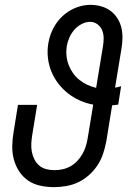

<svg xmlns="http://www.w3.org/2000/svg" viewBox="-20 -763 540 791"><path d="M202 8Q174 8 146 2Q118 -4 96 -19Q74 -34 59 -57Q44 -80 37 -106.5Q30 -133 30.5 -162Q31 -191 36 -219L54 -331H133L113 -208Q110 -190 109 -172.5Q108 -155 111 -138.5Q114 -122 121.5 -107Q129 -92 141 -81.5Q153 -71 169.5 -66.5Q186 -62 204 -62Q204 -62 204 -62Q204 -62 204 -62Q221 -62 237.5 -65.5Q254 -69 269.5 -77.5Q285 -86 297.5 -99Q310 -112 319 -127.5Q328 -143 333 -159Q338 -175 341 -192L364 -332Q336 -337 309 -349Q282 -361 260 -378.5Q238 -396 220.5 -418.5Q203 -441 192 -467.5Q181 -494 177.5 -524Q174 -554 179 -584Q182 -604 189.5 -624Q197 -644 209 -662.5Q221 -681 237 -696Q253 -711 272 -721.5Q291 -732 311.5 -737.5Q332 -743 353 -743Q375 -743 396.5 -737Q418 -731 435 -718.5Q452 -706 463.5 -688Q475 -670 480 -649Q485 -628 484.5 -605Q484 -582 480 -560L454 -402Q461 -403 467 -404.5Q473 -406 479 -408L467 -332Q461 -331 454.5 -330.5Q448 -330 442 -329L418 -181Q413 -155 405 -130.5Q397 -106 382.5 -83.5Q368 -61 347.5 -42.5Q327 -24 303 -12.5Q279 -1 253 3.5Q227 8 202 8ZM376 -401 404 -571Q407 -588 407 -605.5Q407 -623 401 -638Q395 -653 381.5 -663Q368 -673 351 -673Q333 -673 315.5 -663.5Q298 -654 285.5 -639.5Q273 -625 265.5 -607.5Q258 -590 255 -573Q252 -553 254 -533Q256 -513 263 -495Q270 -477 281 -461.5Q292 -446 307 -434Q322 -422 339 -414Q356 -406 376 -401Z"/></svg>

Font: Iosevka Curly Oblique
Style: Regular
Weight: 400
Italic angle: -9°
Monospace: yes
Designer: Belleve Invis
Foundry: Belleve Invis
Version: Version 11.1.0; ttfautohint (v1.8.3)